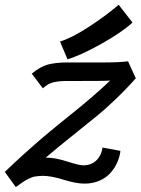

<svg xmlns="http://www.w3.org/2000/svg" viewBox="-36 -756 581 793"><path d="M211.9 -584.5Q260.7 -599.1 332 -645.8Q403.3 -692.4 454.1 -736.3L511.2 -663.1Q469.7 -624 383.3 -575.4Q296.9 -526.9 242.7 -511.2ZM141.1 -391.1 95.2 -451.7Q129.9 -481 162.4 -489.5Q194.8 -498 240.7 -498H386.7Q459 -498 492.7 -502.9L524.9 -432.6Q482.9 -385.3 438.7 -343.5Q394.5 -301.8 368.2 -280.3Q341.8 -258.8 282.2 -210.9Q209.5 -153.3 152.8 -105Q192.4 -105 241.2 -89.1Q290 -73.2 307.1 -73.2Q341.8 -73.2 362.5 -94Q383.3 -114.7 387.2 -146.5L461.4 -132.8Q458.5 -107.9 448.2 -85Q438 -62 420.4 -42Q402.8 -22 375 -9.8Q347.2 2.4 313 2.4Q278.3 2.4 226.6 -13.7Q174.8 -29.8 140.1 -29.8Q130.9 -29.8 121.8 -28.6Q112.8 -27.3 106.7 -26.6Q100.6 -25.9 92 -22Q83.5 -18.1 80.1 -16.8Q76.7 -15.6 66.9 -9.5Q57.1 -3.4 55.7 -2.2Q54.2 -1 42.5 7.3Q30.8 15.6 29.3 16.6L-16.1 -45.9Q4.4 -65.4 23.4 -83.5Q42.5 -101.6 61.5 -118.4Q80.6 -135.3 95.2 -148.4Q109.9 -161.6 128.4 -177.5Q147 -193.4 157.5 -202.1Q168 -210.9 187 -226.6Q206.1 -242.2 212.9 -247.8Q219.7 -253.4 239.7 -269.5Q259.8 -285.6 264.2 -289.1Q356.4 -363.3 418.9 -423.3Q399.9 -421.9 379.4 -421.9Q355.5 -421.9 306.6 -421.6Q257.8 -421.4 234.9 -421.4Q206.1 -421.4 183.6 -415.8Q161.1 -410.2 141.1 -391.1Z"/></svg>

Font: Fantasque Sans Mono
Style: Italic
Weight: 400
Italic angle: -11°
Monospace: yes
Designer: Jany Belluz
Version: Version 1.8.0 ; ttfautohint (v1.8.2)